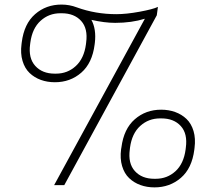

<svg xmlns="http://www.w3.org/2000/svg" viewBox="-20 -810 940 840"><path d="M261.2 0H216.8L613.8 -728Q555.7 -710 483.9 -710Q437.5 -710 379.9 -723.1Q401.9 -682.1 395 -623L394 -615.2Q383.8 -534.2 335.7 -492.2Q287.6 -450.2 220.2 -450.2Q187 -450.2 158.7 -460.4Q130.4 -470.7 109.4 -490.7Q88.4 -510.7 78.6 -543.5Q68.8 -576.2 74.2 -617.2L75.2 -625Q85.4 -706.1 133.5 -748Q181.6 -790 249 -790Q283.7 -790 315.9 -777.8Q397.9 -748 488.8 -748Q533.2 -748 591.3 -758.8Q649.4 -769.5 670.9 -779.8L666 -743.2ZM356 -616.2 356.9 -624Q365.2 -685.1 335 -718.5Q304.7 -752 250 -752H244.1Q193.8 -752 157.5 -719Q121.1 -686 112.8 -624L111.8 -616.2Q103.5 -555.7 134.3 -521.7Q165 -487.8 219.2 -487.8H225.1Q275.4 -487.8 311.5 -521Q347.7 -554.2 356 -616.2ZM654.8 -27.8H661.1Q711.4 -27.8 747.6 -60.8Q783.7 -93.8 792 -155.8L793 -164.1Q801.3 -225.1 771 -258.5Q740.7 -292 686 -292H680.2Q629.9 -292 593.5 -259Q557.1 -226.1 548.8 -164.1L547.9 -155.8Q539.6 -95.2 570.1 -61.5Q600.6 -27.8 654.8 -27.8ZM655.8 9.8Q622.6 9.8 594.2 -0.5Q565.9 -10.7 544.9 -30.8Q523.9 -50.8 514.2 -83.5Q504.4 -116.2 509.8 -157.2L511.2 -165Q521.5 -246.1 569.6 -288.1Q617.7 -330.1 685.1 -330.1Q718.3 -330.1 746.6 -319.8Q774.9 -309.6 795.9 -289.6Q816.9 -269.5 826.7 -236.8Q836.4 -204.1 831.1 -163.1L830.1 -154.8Q819.8 -73.7 771.5 -32Q723.1 9.8 655.8 9.8Z"/></svg>

Font: Cooper Hewitt
Style: Light Italic
Weight: 704
Designer: Village Type and Design LLC
Foundry: Cooper Hewitt Smithsonian Design Museum
Version: 1.000